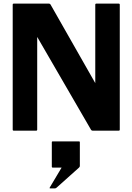

<svg xmlns="http://www.w3.org/2000/svg" viewBox="-20 -720 730 1058"><path d="M510 -700H635Q640 -700 640 -695V-5Q640 0 635 0H490Q484.5 0 481.5 -5L185 -516.5V-5Q185 0 180 0H55Q50 0 50 -5V-695Q50 -700 55 -700H250Q256 -700 258.5 -695L505 -262V-695Q505 -700 510 -700ZM283.5 318H256.5Q251.5 318 254 313.5L319.5 203.5H270Q265.5 203.5 265.5 199V63.5Q265.5 59 270 59H415.5Q420 59 420 63.5V194.5Q420 199 415.5 203.5L292.5 313.5Q287.5 318 283.5 318Z"/></svg>

Font: MFEK Sans
Style: Bold
Weight: 700
Designer: Owen Earl
Foundry: indestructible type*
Version: Version 0.001; ttfautohint (v1.8.4.7-5d5b)